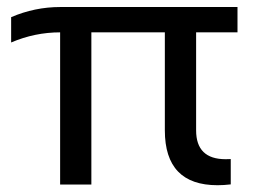

<svg xmlns="http://www.w3.org/2000/svg" viewBox="-20 -533 755 555"><path d="M12.2 -483.4Q80.6 -512.7 153.8 -512.7H666.5V-439.5H546.9V-156.2Q546.9 -72.8 632.3 -72.8Q639.6 -72.8 647 -73.2V0Q627 2.4 608.9 2.4Q456.5 2.4 456.5 -156.2V-439.5H244.1V0.5H153.8V-439.5Q80.6 -439.5 12.2 -410.2Z"/></svg>

Font: Voltera
Style: Regular
Weight: 400
Designer: Bernd Montag
Version: Version 1.301